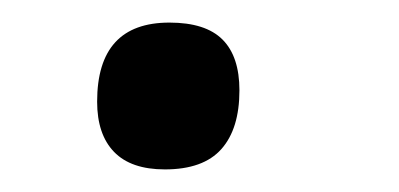

<svg xmlns="http://www.w3.org/2000/svg" viewBox="-20 -116 353 170"><path d="M126 34Q96 34 81 18.5Q66 3 66 -26Q66 -61 82 -78.5Q98 -96 130 -96Q162 -96 177 -81Q192 -66 192 -36Q192 -2 176 16Q160 34 126 34Z"/></svg>

Font: Playwrite GB S
Style: Italic
Weight: 400
Italic angle: -7°
Designer: Veronika Burian, José Scaglione
Foundry: TypeTogether
Version: Version 1.000